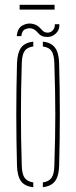

<svg xmlns="http://www.w3.org/2000/svg" viewBox="-20 -778 318 802"><path d="M51 -85Q49.5 -138.5 48.8 -192.2Q48 -246 48 -299.5Q48 -353 48.8 -406.8Q49.5 -460.5 51 -514Q52.5 -557 67.8 -578.5Q83 -600 119 -604V-584Q93.5 -580.5 82.8 -565Q72 -549.5 71 -514Q69 -450.5 68.2 -399Q67.5 -347.5 67.5 -299.5Q67.5 -251.5 68.2 -200Q69 -148.5 71 -85Q72 -50 83.2 -34.8Q94.5 -19.5 119 -16V4Q83 0 67.8 -21.2Q52.5 -42.5 51 -85ZM159 4V-16Q184 -19.5 195 -34.8Q206 -50 207 -85Q209 -148.5 210 -200Q211 -251.5 211 -299.5Q211 -347.5 210 -399Q209 -450.5 207 -514Q206 -549.5 195.2 -565Q184.5 -580.5 159 -584V-604Q183 -601.5 197.5 -591Q212 -580.5 219 -561.8Q226 -543 227 -514Q228.5 -460.5 229.2 -406.8Q230 -353 230 -299.5Q230 -246 229.2 -192.2Q228.5 -138.5 227 -85Q226 -57 219 -38.2Q212 -19.5 197.5 -9.2Q183 1 159 4ZM209 -677H228Q229.5 -652.5 212 -636.8Q194.5 -621 169.5 -624Q154 -626 146.2 -633.2Q138.5 -640.5 131.5 -648Q124.5 -655.5 112 -659Q101 -662 86.2 -656.2Q71.5 -650.5 69 -627H50Q53 -661 74.8 -672.2Q96.5 -683.5 118 -678Q129.5 -675.5 137 -670Q144.5 -664.5 149.8 -658.5Q155 -652.5 160.5 -647.8Q166 -643 174 -642Q190.5 -640 200.2 -651Q210 -662 209 -677ZM62 -758H208V-738H62Z"/></svg>

Font: Big Shoulders Stencil Display Thin Thin
Style: Regular
Weight: 250
Version: Version 2.001